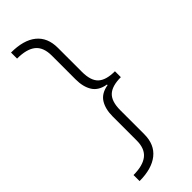

<svg xmlns="http://www.w3.org/2000/svg" viewBox="-285 -739 921 921"><g transform="rotate(-45 175.5 -278.0)"><path d="M35 117Q99 117 131 91.5Q163 66 163 11V-152Q163 -203 183.5 -235.5Q204 -268 252 -276V-280Q204 -288 183.5 -320.5Q163 -353 163 -404V-565Q163 -622 131.5 -647.5Q100 -673 35 -673V-714Q120 -714 165 -677.5Q210 -641 210 -571V-408Q210 -348 237 -323Q264 -298 324 -298V-258Q264 -258 237 -232.5Q210 -207 210 -148V15Q210 85 164 121.5Q118 158 35 158Z"/></g></svg>

Font: Noto Sans Thaana ExtraLight
Style: Regular
Weight: 200
Designer: David Williams
Foundry: Google Inc.
Version: Version 3.001; ttfautohint (v1.8.4.7-5d5b)